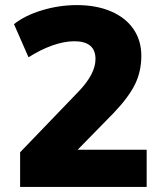

<svg xmlns="http://www.w3.org/2000/svg" viewBox="-20 -734 641 754"><path d="M556 -146V0H59V-136L289 -375Q355 -444 355 -502Q355 -572 272 -572Q232 -572 185.5 -555.5Q139 -539 92 -509L35 -639Q77 -673 144.5 -693.5Q212 -714 282 -714Q358 -714 415.5 -689.5Q473 -665 504 -620Q535 -575 535 -515Q535 -454 510.5 -403.5Q486 -353 427 -291L285 -146Z"/></svg>

Font: wassup Sans
Style: Black
Weight: 900
Version: Version 2.001